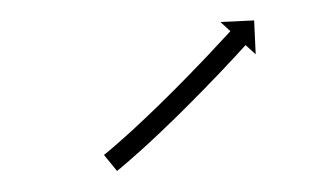

<svg xmlns="http://www.w3.org/2000/svg" viewBox="-20 -361 319 186"><path d="M82.2 -212C81.7 -211.7 81.2 -211.3 80.7 -210.9L93.4 -195.4C93.9 -195.8 94.4 -196.2 94.9 -196.6L94.9 -196.6L94.9 -196.6C96.3 -197.7 97.6 -198.9 99 -200L99 -200.1L99 -200.1C101.2 -201.9 103.3 -203.7 105.4 -205.5L105.5 -205.6L105.5 -205.6C108.3 -208 111 -210.4 113.7 -212.9L113.8 -212.9L113.8 -212.9C117 -215.8 120.3 -218.7 123.5 -221.7L123.5 -221.7L123.5 -221.7C127.1 -225 130.7 -228.4 134.2 -231.7L134.2 -231.8L134.3 -231.8C138.1 -235.4 141.8 -239 145.6 -242.7L145.6 -242.7L145.7 -242.7C149.5 -246.5 153.4 -250.3 157.3 -254.1L157.3 -254.1L157.3 -254.1C161.2 -257.9 165 -261.8 168.8 -265.6L168.8 -265.6L168.8 -265.7C172.5 -269.4 176.2 -273.2 179.9 -276.9L179.9 -277L179.9 -277C183.3 -280.5 186.8 -284.1 190.2 -287.6L190.2 -287.6L190.2 -287.6C193.2 -290.8 196.3 -294 199.3 -297.2L199.3 -297.3L199.3 -297.3C201.9 -300 204.4 -302.7 207 -305.4L207 -305.4L207 -305.4C208.9 -307.6 210.9 -309.7 212.8 -311.8L212.9 -311.8L212.9 -311.8C214.1 -313.2 215.4 -314.5 216.6 -315.9C217.1 -316.4 217.5 -316.9 217.9 -317.3L227.7 -308.4L226.2 -341.2L193.5 -339.7L203.2 -330.8C202.7 -330.4 202.3 -329.9 201.9 -329.4C200.6 -328 199.4 -326.7 198.1 -325.3L198.1 -325.3L198.1 -325.3C196.2 -323.2 194.3 -321.1 192.3 -319.1L192.3 -319.1L192.3 -319.1C189.8 -316.4 187.3 -313.7 184.7 -311L184.8 -311L184.8 -311C181.7 -307.8 178.7 -304.6 175.7 -301.4L175.7 -301.4L175.7 -301.4C172.3 -297.9 169 -294.4 165.5 -290.9L165.6 -290.9L165.6 -290.9C161.9 -287.2 158.3 -283.4 154.6 -279.7L154.6 -279.7L154.6 -279.7C150.8 -275.9 147 -272.1 143.2 -268.3L143.2 -268.3L143.2 -268.3C139.4 -264.5 135.6 -260.8 131.7 -257L131.7 -257L131.7 -257C128 -253.4 124.2 -249.8 120.5 -246.3L120.5 -246.3L120.5 -246.3C117 -243 113.5 -239.7 109.9 -236.4L109.9 -236.4L110 -236.4C106.8 -233.5 103.6 -230.6 100.4 -227.8L100.4 -227.8L100.4 -227.8C97.8 -225.4 95.1 -223 92.3 -220.6L92.4 -220.7L92.4 -220.7C90.3 -218.9 88.2 -217.1 86.1 -215.3L86.1 -215.4L86.2 -215.4C84.8 -214.2 83.5 -213.1 82.1 -212L82.2 -212Z"/></svg>

Font: FRB American Cursive Just Arrows Extrabold
Style: Bold Italic
Weight: 800
Italic angle: -25°
Version: Version 2.0;Modular Font Editor K font №1